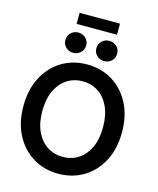

<svg xmlns="http://www.w3.org/2000/svg" viewBox="-150 -1160 1048 1275"><g transform="rotate(15 374.0 -522.5)"><path d="M374 11.7Q276.4 11.7 200 -34.9Q123.5 -81.5 79.3 -165.8Q35.2 -250 35.2 -363.3Q35.2 -477.1 79.3 -561.5Q123.5 -646 200 -692.6Q276.4 -739.3 374 -739.3Q471.2 -739.3 547.9 -692.6Q624.5 -646 668.7 -561.5Q712.9 -477.1 712.9 -363.3Q712.9 -250 668.7 -165.5Q624.5 -81.1 547.9 -34.7Q471.2 11.7 374 11.7ZM374 -104Q433.6 -104 480.7 -134.3Q527.8 -164.6 555.2 -222.4Q582.5 -280.3 582.5 -363.3Q582.5 -446.8 555.2 -504.9Q527.8 -563 480.7 -593.3Q433.6 -623.5 374 -623.5Q314.5 -623.5 267.3 -593.3Q220.2 -563 192.6 -504.9Q165 -446.8 165 -363.3Q165 -280.3 192.6 -222.4Q220.2 -164.6 267.3 -134.3Q314.5 -104 374 -104ZM513.2 -1057.1V-981H235.4V-1057.1ZM475.1 -789.6Q444.8 -789.6 424.3 -809.6Q403.8 -829.6 403.8 -858.9Q403.8 -888.7 424.3 -908.7Q444.8 -928.7 475.1 -928.7Q505.9 -928.7 526.4 -908.7Q546.9 -888.7 546.9 -858.9Q546.9 -829.6 526.4 -809.6Q505.9 -789.6 475.1 -789.6ZM262.2 -789.6Q231.9 -789.6 211.4 -809.6Q190.9 -829.6 190.9 -858.9Q190.9 -888.7 211.4 -908.7Q231.9 -928.7 262.2 -928.7Q292.5 -928.7 313.2 -908.7Q334 -888.7 334 -858.9Q334 -829.6 313.2 -809.6Q292.5 -789.6 262.2 -789.6Z"/></g></svg>

Font: Inter Display SemiBold
Style: Regular
Weight: 600
Designer: Rasmus Andersson
Foundry: rsms
Version: Version 4.001;git-9221beed3